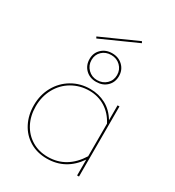

<svg xmlns="http://www.w3.org/2000/svg" viewBox="-180 -853 879 963"><g transform="rotate(30 259.5 -371.5)"><path d="M153 -643 148 -652 358 -746 363 -737ZM260 -619Q297 -619 321.5 -595.5Q346 -572 346 -536Q346 -500 322 -477Q298 -454 260 -454Q223 -454 199 -477.5Q175 -501 175 -538Q175 -573 199 -596Q223 -619 260 -619ZM260 -609Q228 -609 207 -589Q186 -569 186 -538Q186 -507 207.5 -485.5Q229 -464 260 -464Q292 -464 313.5 -484.5Q335 -505 335 -536Q335 -567 313.5 -588Q292 -609 260 -609ZM424 -406V0H413V-92Q348 3 238 3Q182 3 139 -23Q96 -49 72.5 -94.5Q49 -140 49 -197Q49 -257 76 -305.5Q103 -354 150 -381.5Q197 -409 254 -409Q304 -409 345 -387Q386 -365 413 -320V-406ZM413 -111V-300Q388 -348 347 -373.5Q306 -399 255 -399Q201 -399 156 -373Q111 -347 85.5 -300.5Q60 -254 60 -197Q60 -142 82.5 -99Q105 -56 145.5 -31.5Q186 -7 238 -7Q348 -7 413 -111Z"/></g></svg>

Font: Ysabeau Infant Hairline
Style: Regular
Weight: 100
Designer: Christian Thalmann (Catharsis Fonts)
Version: Version 0.003